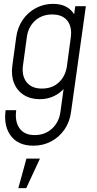

<svg xmlns="http://www.w3.org/2000/svg" viewBox="-20 -572 502 995"><path d="M153 183Q76.5 183 38.2 134.5Q0 86 8 9L9 -1H64L63 9Q58 62 82.8 95Q107.5 128 160 128Q213 128 249.2 95Q285.5 62 293 9L313 -136L321 -124Q298 -93.5 263.5 -75.8Q229 -58 186 -58Q138 -58 103.5 -79.8Q69 -101.5 53 -140.8Q37 -180 44 -232L64 -379Q71 -430.5 98 -469.5Q125 -508.5 166 -530.2Q207 -552 255.5 -552Q298.5 -552 327.5 -534.5Q356.5 -517 371 -486L361 -474L370 -540H425L348 9Q341 61 313.5 100.2Q286 139.5 244.5 161.2Q203 183 153 183ZM197.5 -113Q251 -113 285.5 -145.5Q320 -178 327 -231L347 -379Q354 -432.5 329 -464.8Q304 -497 250 -497Q197.5 -497 161.8 -464.8Q126 -432.5 119 -379L99 -232Q92 -179 118 -146Q144 -113 197.5 -113ZM75 403 117 250H187L116 403Z"/></svg>

Font: Mohave Light
Style: Italic
Weight: 300
Italic angle: -8°
Designer: Gumpita Rahayu
Foundry: Tokotype
Version: Version 2.003